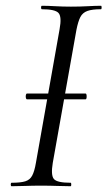

<svg xmlns="http://www.w3.org/2000/svg" viewBox="-20 -645 372 665"><path d="M73.6 -301Q70.6 -301 69.6 -306Q68.6 -311 69.6 -316Q70.6 -321 73.6 -321H276.1Q279.2 -321 279.8 -316Q280.4 -311 279.8 -306Q279.2 -301 276.1 -301ZM20.2 0Q17.2 0 17.2 -6Q17.2 -12 20.2 -12Q51.2 -12 67.5 -17Q83.8 -22 91.6 -37Q99.5 -52 104.4 -81L186.4 -544Q194.4 -587 182.7 -600Q171.1 -613 125.2 -613Q122.2 -613 122.2 -619Q122.2 -625 125.2 -625Q145.7 -625 171.4 -623.5Q197 -622 225.6 -622Q258.2 -622 284.2 -623.5Q310.2 -625 329.8 -625Q332 -625 332 -619Q332 -613 329.8 -613Q298.9 -613 282.5 -607Q266.1 -601 258.3 -586Q250.6 -571 244.8 -542L162.8 -81Q155.6 -38 166.7 -25Q177.7 -12 224.8 -12Q226.8 -12 226.8 -6Q226.8 0 224.8 0Q204.4 0 178.8 -1Q153.2 -2 121.6 -2Q92.9 -2 66.9 -1Q40.8 0 20.2 0Z"/></svg>

Font: Cormorant Garamond Light
Style: Italic
Weight: 300
Italic angle: -10°
Designer: Christian Thalmann (Catharsis Fonts)
Foundry: Catharsis Fonts
Version: Version 4.001